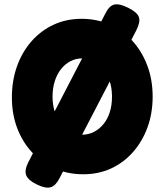

<svg xmlns="http://www.w3.org/2000/svg" viewBox="-20 -786 761 888"><path d="M365 20Q294 20 233.5 -6.5Q173 -33 128.5 -81Q84 -129 59.5 -193.5Q35 -258 35 -335Q35 -414 59 -480.5Q83 -547 126.5 -596Q170 -645 228.5 -672Q287 -699 357 -699Q428 -699 488 -672.5Q548 -646 592 -597.5Q636 -549 661 -483.5Q686 -418 686 -339Q686 -262 662 -196.5Q638 -131 594.5 -82Q551 -33 493 -6.5Q435 20 365 20ZM360 -163Q389 -163 414.5 -176Q440 -189 459 -212.5Q478 -236 488 -268Q498 -300 498 -339Q498 -378 487.5 -410Q477 -442 458.5 -466Q440 -490 415 -503Q390 -516 360 -516Q331 -516 306 -503Q281 -490 262 -466Q243 -442 233 -409.5Q223 -377 223 -339Q223 -301 233.5 -268.5Q244 -236 262.5 -212.5Q281 -189 306 -176Q331 -163 360 -163ZM150 67Q111 48 101.5 25.5Q92 3 110 -34L466 -721Q485 -760 509 -765Q533 -770 573 -750Q615 -729 622.5 -706.5Q630 -684 610 -645L256 37Q238 73 214.5 80Q191 87 150 67Z"/></svg>

Font: Fredoka SemiCondensed
Style: Bold
Weight: 700
Width: 4
Designer: Ben Nathan
Foundry: Milena B. Brandão, Ben Nathan
Version: Version 2.001